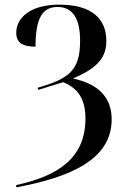

<svg xmlns="http://www.w3.org/2000/svg" viewBox="-20 -567 546 827"><path d="M50 230V240C286 196 461 119 461 -53C461 -149 402 -206 294 -229C407 -276 438 -325 438 -391C438 -484 378 -547 235 -547C109 -547 50 -489 50 -426C50 -383 77 -366 133 -366C133 -491 164 -537 228 -537C296 -537 325 -483 325 -391C325 -264 278 -228 142 -189L145 -180L252 -213C313 -188 348 -144 348 -56C348 113 231 191 50 230Z"/></svg>

Font: Noto Serif Display Medium
Style: Regular
Weight: 500
Designer: Monotype Design Team
Foundry: Monotype Imaging Inc.
Version: Version 2.009